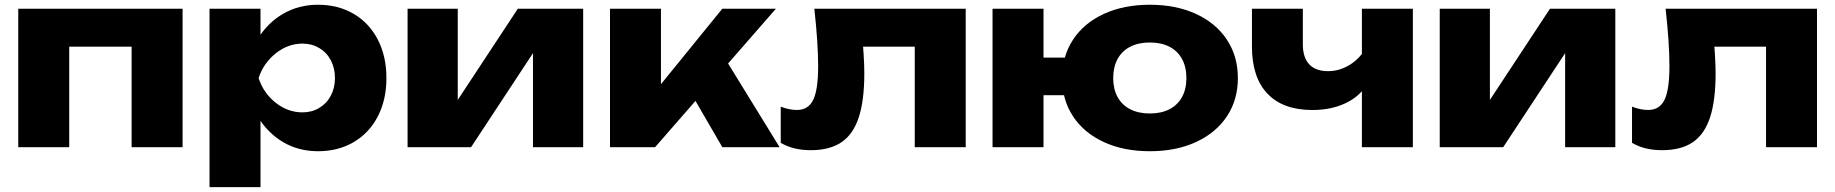

<svg xmlns="http://www.w3.org/2000/svg" viewBox="-20 -608 7580 793"><path d="M734.1 0H523.6V-511.4L619.9 -415.3H169.5L265.9 -511.4V0H55.4V-571.8H734.1Z M1055.9 -571.8V-410.6L1047.3 -385.4V-222L1055.9 -174V165H845.4V-571.8ZM1293.6 -588.4Q1376.9 -588.4 1441.1 -550.6Q1505.3 -512.8 1540.6 -444Q1576 -375.2 1576 -285.6Q1576 -196 1540.6 -127.5Q1505.3 -59.1 1441.1 -21.2Q1376.9 16.6 1293.6 16.6Q1213.7 16.6 1149.8 -20.7Q1086 -58.1 1044.4 -126.4Q1002.8 -194.6 989.7 -285.6Q1001.8 -377.2 1043.4 -445.5Q1085 -513.8 1149.3 -551.1Q1213.7 -588.4 1293.6 -588.4ZM1229.5 -427.9Q1169.7 -427.9 1119.2 -387.9Q1068.7 -347.9 1048 -285.6Q1068.7 -222.9 1119 -183.4Q1169.3 -143.9 1229.5 -143.9Q1267.9 -143.9 1298.6 -162.3Q1329.4 -180.6 1346.4 -212.9Q1363.4 -245.2 1363.4 -285.6Q1363.4 -326.7 1346.4 -359Q1329.4 -391.3 1298.6 -409.6Q1267.9 -427.9 1229.5 -427.9Z M1663.4 -571.8H1870.6V-115L1827.1 -129.2L2118.6 -571.8H2388.6V0H2181.3V-469.7L2225.2 -455.1L1925.5 0H1663.4Z M2499.4 -571.8H2709.9V-163.3L2648.8 -185.1L2963.1 -571.8H3184.5L2685.6 0H2499.4ZM2801.7 -278.7 2960.9 -388.6 3199.9 0H2963.4Z M3968.6 -571.8V0H3758.1V-511.7L3854.4 -415.3H3448.7L3537.8 -497.1Q3549.8 -371.3 3549.8 -305.4Q3549.8 -192.8 3526.9 -123.2Q3504 -53.6 3455.7 -20.7Q3407.3 12.3 3328.6 12.3Q3293.8 12.3 3263.6 5.3Q3233.4 -1.6 3204.6 -17.9V-167.5Q3239.9 -153.8 3271.3 -153.8Q3318.5 -153.8 3338.8 -195.7Q3359.1 -237.6 3359.1 -334.4Q3359.1 -430.3 3343.4 -571.8Z M4366.8 -285.6Q4366.8 -375.5 4411.9 -444.2Q4457 -512.8 4539.1 -550.6Q4621.1 -588.4 4728.9 -588.4Q4837.1 -588.4 4919.5 -550.6Q5001.8 -512.8 5047.3 -444.2Q5092.7 -375.5 5092.7 -285.6Q5092.7 -195.6 5047.3 -127.4Q5001.8 -59.1 4919.5 -21.2Q4837.1 16.6 4728.9 16.6Q4621.1 16.6 4539.1 -21.2Q4457 -59.1 4411.9 -127.4Q4366.8 -195.6 4366.8 -285.6ZM4079.4 -571.8H4289.9V0H4079.4ZM4198.8 -370.1H4503.4V-214.9H4198.8ZM4880.1 -285.6Q4880.1 -331 4862.1 -364.2Q4844 -397.5 4810 -415Q4776 -432.5 4728.9 -432.5Q4682.2 -432.5 4648 -415Q4613.8 -397.5 4595.8 -364.2Q4577.8 -331 4577.8 -285.6Q4577.8 -240.2 4595.8 -207.3Q4613.8 -174.3 4648 -156.8Q4682.2 -139.3 4728.9 -139.3Q4776 -139.3 4810 -156.8Q4844 -174.3 4862.1 -207.3Q4880.1 -240.2 4880.1 -285.6Z M5150.8 -415.6V-571.8H5361V-425.1Q5361 -370.6 5387.4 -342.3Q5413.8 -314.1 5464.9 -314.1Q5512.5 -314.1 5555.1 -340.4Q5597.7 -366.8 5626.7 -416.9L5637.3 -283.3Q5612.7 -222.4 5549.5 -188Q5486.3 -153.6 5400.4 -153.6Q5279.2 -153.6 5215 -221Q5150.8 -288.4 5150.8 -415.6ZM5604.9 -571.8H5815.4V0H5604.9Z M5926.4 -571.8H6133.6V-115L6090.1 -129.2L6381.6 -571.8H6651.6V0H6444.3V-469.7L6488.2 -455.1L6188.5 0H5926.4Z M7484.6 -571.8V0H7274.1V-511.7L7370.4 -415.3H6964.7L7053.8 -497.1Q7065.8 -371.3 7065.8 -305.4Q7065.8 -192.8 7042.9 -123.2Q7020 -53.6 6971.7 -20.7Q6923.3 12.3 6844.6 12.3Q6809.8 12.3 6779.6 5.3Q6749.4 -1.6 6720.6 -17.9V-167.5Q6755.9 -153.8 6787.3 -153.8Q6834.5 -153.8 6854.8 -195.7Q6875.1 -237.6 6875.1 -334.4Q6875.1 -430.3 6859.4 -571.8Z"/></svg>

Font: Unbounded Variable
Style: Regular
Weight: 400
Designer: Luke Prowse, Jean-Baptiste Morizot, Fátima Lázaro, Florian Runge
Foundry: NaN
Version: Version 1.600;FEAKit 1.0